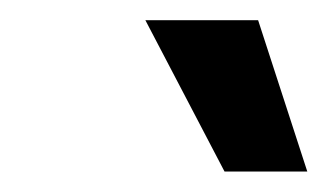

<svg xmlns="http://www.w3.org/2000/svg" viewBox="-20 -756 319 187"><path d="M198.7 -588.9 121.6 -736.3H231.4L279.3 -588.9Z"/></svg>

Font: Inter 28pt Medium
Style: Italic
Weight: 500
Italic angle: -9.3988°
Designer: Rasmus Andersson
Foundry: rsms
Version: Version 4.001;git-66647c0bb